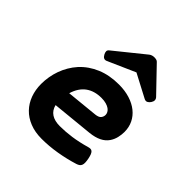

<svg xmlns="http://www.w3.org/2000/svg" viewBox="-187 -825 974 974"><g transform="rotate(45 300.0 -338.5)"><path d="M188 -160.6Q195.3 -130.4 218.3 -115.2Q241.2 -100.1 278.3 -100.1Q317.9 -100.1 361.6 -106.2Q405.3 -112.3 456.5 -127Q464.8 -129.4 471.2 -128.9Q477.5 -128.4 482.4 -123.8Q487.3 -119.1 491 -109.9Q494.6 -100.6 497.6 -85.9Q500.5 -70.8 500.7 -60.3Q501 -49.8 498 -42.7Q495.1 -35.6 489 -31.2Q482.9 -26.9 473.6 -23.9Q421.9 -7.8 366.7 1.5Q311.5 10.7 258.8 10.7Q210.9 10.7 173.8 -4.2Q136.7 -19 111.6 -45.2Q86.4 -71.3 73.2 -107.2Q60.1 -143.1 60.1 -185.1Q60.1 -210.4 64.5 -236.1Q68.8 -261.7 77.6 -286.4Q86.4 -311 99.9 -334Q113.3 -356.9 131.3 -377Q168.5 -417.5 221.4 -439.7Q274.4 -461.9 341.8 -461.9Q384.8 -461.9 419.9 -450.9Q455.1 -439.9 480 -419.9Q504.9 -399.9 518.3 -372.3Q531.7 -344.7 531.7 -311Q531.7 -292.5 526.9 -271.2Q522 -250 509.8 -231.9Q495.6 -210.9 470.7 -198.7Q445.8 -186.5 409.2 -182.6ZM327.1 -351.1Q276.9 -351.1 243.2 -326.7Q209.5 -302.2 194.3 -252L364.7 -269Q386.7 -271.5 394.8 -281.7Q402.8 -292 402.8 -304.7Q402.8 -313 398.4 -321.3Q394 -329.6 384.8 -336.2Q375.5 -342.8 361.1 -346.9Q346.7 -351.1 327.1 -351.1ZM212.9 -502.4Q193.8 -494.1 181.6 -517.1Q176.3 -526.9 176.3 -535.2Q176.3 -543.5 185.5 -550.3L343.3 -677.7Q355 -686.5 371.6 -686.5Q379.4 -686.5 386.2 -684.6Q393.1 -682.6 397 -677.7L519.5 -550.3Q533.7 -535.2 520.5 -515.1Q514.2 -505.4 505.4 -501Q496.6 -496.6 485.4 -502.4L360.8 -567.9Z"/></g></svg>

Font: Courier Prime
Style: Bold Italic
Weight: 700
Monospace: yes
Designer: Alan Dague-Greene
Foundry: Quote-Unquote Apps
Version: Version 1.202